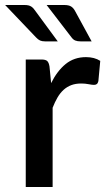

<svg xmlns="http://www.w3.org/2000/svg" viewBox="-38 -748 426 768"><path d="M166.5 -415.5Q190.5 -464 224.5 -491.8Q258.5 -519.5 306 -519.5Q322.5 -519.5 337 -515.8Q351.5 -512 363 -504.5L355.5 -423.5Q353.5 -415 349.2 -411.8Q345 -408.5 338 -408.5Q330.5 -408.5 316.5 -411.2Q302.5 -414 287 -414Q264.5 -414 247.2 -407.5Q230 -401 216.2 -388.5Q202.5 -376 192 -358Q181.5 -340 172.5 -317V0H65V-510H127.5Q144.5 -510 151 -503.8Q157.5 -497.5 160 -482ZM219 -728Q237 -728 246.5 -722Q256 -716 262.5 -703.5L328.5 -582.5H284Q272 -582.5 263.5 -585.8Q255 -589 248 -598.5L148.5 -728ZM60 -728Q69 -728 75.5 -726.5Q82 -725 87 -721.8Q92 -718.5 96 -714Q100 -709.5 104 -703.5L193 -582.5H142Q130 -582.5 122.2 -586Q114.5 -589.5 106 -598.5L-17.5 -728Z"/></svg>

Font: Lato SemiBold
Style: Regular
Weight: 600
Designer: Lukasz Dziedzic with Adam Twardoch and Botio Nikoltchev
Foundry: tyPoland Lukasz Dziedzic
Version: Version 2.015; 2015-08-06; http://www.latofonts.com/